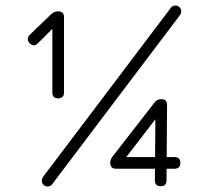

<svg xmlns="http://www.w3.org/2000/svg" viewBox="-20 -674 751 693"><path d="M190 -319Q169 -319 169 -340V-590L190 -591L117 -518Q102 -503 87 -518Q73.5 -533 87 -548L164 -622Q170 -628 176 -630.5Q182 -633 190 -633Q211 -633 211 -612V-340Q211 -319 190 -319ZM152 -1Q143 -1 137 -7Q131 -13 131 -22Q131 -26 132.2 -29Q133.5 -32 135 -35L596 -645Q602 -654 613 -654Q622 -654 628 -648Q634 -642 634 -633Q634 -629.5 632.8 -626.2Q631.5 -623 630 -620L169 -10Q163 -1 152 -1ZM560 -2Q539 -2 539 -23L541 -263L562 -271L421 -88L414 -107H610Q631 -107 631 -86Q631 -65 610 -65H399Q378 -65 378 -86Q378 -99.5 387 -110L537 -303Q542.5 -310.5 548.2 -313.2Q554 -316 563 -316Q583 -316 583 -295L581 -23Q581 -2 560 -2Z"/></svg>

Font: Jura Light Light
Style: Regular
Weight: 300
Version: Version 5.106